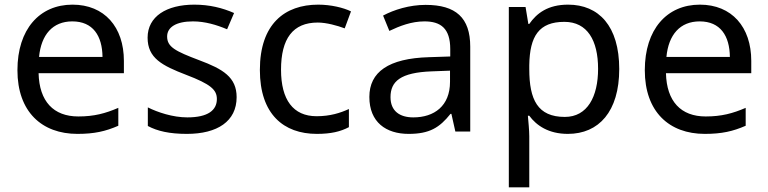

<svg xmlns="http://www.w3.org/2000/svg" viewBox="-20 -566 3303 826"><path d="M292 -546C150 -546 55 -440 55 -264C55 -85 160 10 313 10C386 10 434 -1 489 -25V-102C433 -78 385 -65 317 -65C210 -65 149 -130 146 -251H513V-304C513 -450 429 -546 292 -546ZM291 -474C380 -474 420 -412 421 -321H148C157 -417 207 -474 291 -474Z M998 -148C998 -234 939 -269 837 -307C734 -346 699 -364 699 -409C699 -449 738 -474 810 -474C862 -474 912 -459 957 -440L987 -510C937 -532 881 -546 816 -546C696 -546 615 -495 615 -404C615 -316 677 -284 781 -244C886 -204 913 -180 913 -140C913 -92 875 -61 786 -61C723 -61 658 -83 616 -104V-24C657 -2 709 10 784 10C915 10 998 -44 998 -148Z M1343 10C1404 10 1445 0 1481 -19V-97C1444 -80 1400 -66 1342 -66C1241 -66 1189 -137 1189 -266C1189 -400 1240 -469 1347 -469C1384 -469 1431 -456 1463 -444L1490 -517C1458 -533 1403 -546 1349 -546C1205 -546 1098 -463 1098 -265C1098 -75 1200 10 1343 10Z M1811 -545C1741 -545 1675 -524 1628 -499L1655 -433C1699 -454 1750 -474 1806 -474C1876 -474 1917 -444 1917 -355V-323L1826 -320C1651 -315 1569 -256 1569 -149C1569 -40 1641 10 1738 10C1828 10 1871 -17 1918 -76H1922L1939 0H2003V-365C2003 -490 1941 -545 1811 -545ZM1837 -259 1916 -262V-214C1916 -110 1848 -61 1758 -61C1700 -61 1660 -88 1660 -148C1660 -216 1703 -254 1837 -259Z M2424 -546C2337 -546 2289 -509 2257 -463H2253L2241 -536H2169V240H2257V20C2257 -5 2253 -45 2251 -68H2257C2288 -26 2340 10 2423 10C2556 10 2644 -86 2644 -269C2644 -454 2556 -546 2424 -546ZM2408 -472C2507 -472 2553 -392 2553 -270C2553 -150 2507 -63 2410 -63C2293 -63 2257 -137 2257 -269V-286C2259 -411 2299 -472 2408 -472Z M2991 -546C2849 -546 2754 -440 2754 -264C2754 -85 2859 10 3012 10C3085 10 3133 -1 3188 -25V-102C3132 -78 3084 -65 3016 -65C2909 -65 2848 -130 2845 -251H3212V-304C3212 -450 3128 -546 2991 -546ZM2990 -474C3079 -474 3119 -412 3120 -321H2847C2856 -417 2906 -474 2990 -474Z"/></svg>

Font: Noto Sans Caucasian Albanian
Style: Regular
Weight: 400
Designer: Monotype Design Team
Foundry: Monotype Imaging Inc.
Version: Version 2.005